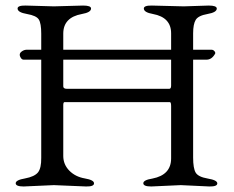

<svg xmlns="http://www.w3.org/2000/svg" viewBox="-20 -673 850 698"><path d="M602.1 -456.1H210V-358.9Q210 -350.1 224.1 -350.1H595.2Q602.1 -350.1 602.1 -361.8ZM682.1 -551.8V-492.2H749Q754.9 -492.2 759.3 -487.3Q763.7 -482.4 762.2 -478Q750 -456.1 731 -456.1H682.1V-100.1Q682.1 -61 691.4 -45.4Q700.7 -29.8 735.4 -23.9Q770 -18.1 770 -6.3Q770 5.4 741.2 4.9L637.2 0L529.8 4.9Q501 4.9 501 -6.8Q501 -18.6 534.2 -23.9Q602.1 -37.1 602.1 -97.2V-287.1Q602.1 -302.2 597.2 -301.8H214.8Q210 -301.8 210 -291V-106Q210 -75.2 231.9 -52.7Q253.9 -30.3 288.1 -24.4Q322.3 -18.6 321.8 -6.3Q321.8 5.4 293 4.9L175.8 0L65.9 4.9Q37.1 4.9 37.1 -6.8Q37.1 -18.6 71.3 -24.4Q105.5 -30.8 118.2 -46.4Q130.4 -62 129.9 -99.1V-456.1H65.9Q60.1 -456.1 56.2 -461.9Q45.9 -477.1 59.6 -486.3Q66.9 -491.7 76.2 -492.2H129.9V-550.8Q129.9 -587.9 121.1 -602.1Q112.3 -616.2 78.1 -622.1Q43.9 -627.9 43.9 -642.1Q43.9 -653.3 73.2 -652.8L175.8 -649.9L282.2 -652.8Q311 -652.8 311 -642.1Q311 -627.9 277.8 -622.1Q210 -609.9 210 -550.8V-492.2H602.1V-551.8Q602.1 -609.9 536.1 -622.1Q502.9 -627.9 502.9 -642.1Q502.9 -653.3 532.2 -652.8L647.9 -649.9L738.8 -652.8Q767.6 -652.8 768.1 -642.1Q768.1 -627.9 734.4 -622.1Q700.7 -616.2 691.4 -600.6Q682.1 -585 682.1 -551.8Z"/></svg>

Font: EBGaramond
Style: Regular
Weight: 400
Version: Version 000.012g